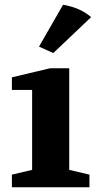

<svg xmlns="http://www.w3.org/2000/svg" viewBox="-20 -787 411 807"><path d="M30 0V-53L115 -73V-409H30V-462L190 -500H271V-73L356 -53V0ZM144 -591 245 -767Q317 -755 363 -715L204 -564Z"/></svg>

Font: Volkhov
Style: Bold
Weight: 700
Designer: Cyreal (www.cyreal.org)
Foundry: Cyreal (www.cyreal.org)
Version: Version 1.010